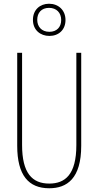

<svg xmlns="http://www.w3.org/2000/svg" viewBox="-20 -996 526 1026"><path d="M244 -804C294 -804 330 -837 330 -889C330 -942 292 -976 242 -976C194 -976 156 -944 156 -890C156 -835 196 -804 244 -804ZM244 -826C201 -826 179 -855 179 -890C179 -927 201 -954 242 -954C282 -954 307 -928 307 -889C307 -851 283 -826 244 -826ZM414 -217V-714H388V-221C388 -63 328 -15 243 -15C152 -15 98 -71 98 -221V-714H72V-217C72 -59 133 10 243 10C338 10 414 -42 414 -217Z"/></svg>

Font: Noto Sans Myanmar ExtraCondensed Thin
Style: Regular
Weight: 100
Width: 2
Designer: Monotype Design Team
Foundry: Monotype Imaging Inc.
Version: Version 2.107